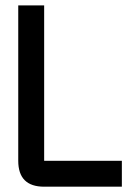

<svg xmlns="http://www.w3.org/2000/svg" viewBox="-20 -704 528 724"><path d="M48.8 -683.6H146.5V-97.7H439.5V0H146.5Q48.8 0 48.8 -97.7Z"/></svg>

Font: BabelStone Runic Beorhtric
Style: Regular
Weight: 400
Designer: Andrew West
Foundry: BabelStone
Version: Version 7.004;November 9, 2023